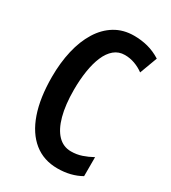

<svg xmlns="http://www.w3.org/2000/svg" viewBox="-180 -817 818 919"><g transform="rotate(30 229.0 -357.0)"><path d="M295 -622Q261 -622 236.5 -601.5Q212 -581 196.5 -544.5Q181 -508 173.5 -459.5Q166 -411 166 -356Q166 -273 182 -214Q198 -155 228 -124Q258 -93 301 -93Q332 -93 360 -102.5Q388 -112 415 -127V-22Q387 -6 354.5 2Q322 10 285 10Q209 10 155 -33.5Q101 -77 72.5 -159Q44 -241 44 -357Q44 -435 59.5 -502Q75 -569 106 -619Q137 -669 182.5 -696.5Q228 -724 287 -724Q327 -724 363.5 -714.5Q400 -705 435 -683L399 -586Q376 -603 349.5 -612.5Q323 -622 295 -622Z"/></g></svg>

Font: Noto Sans Display ExtraCondensed SemiBold
Style: Regular
Weight: 600
Width: 2
Designer: Monotype Design Team
Foundry: Monotype Imaging Inc.
Version: Version 2.003